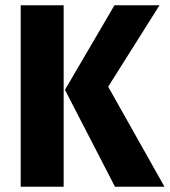

<svg xmlns="http://www.w3.org/2000/svg" viewBox="-20 -713 648 733"><path d="M59 0V-693H223V0ZM417 -693H589L393 -382L608 0H419L228 -370Z"/></svg>

Font: Fira Mono
Style: Bold
Weight: 700
Monospace: yes
Designer: Carrois Corporate & Edenspiekermann AG
Foundry: Carrois Corporate GbR & Edenspiekermann AG
Version: Version 3.206